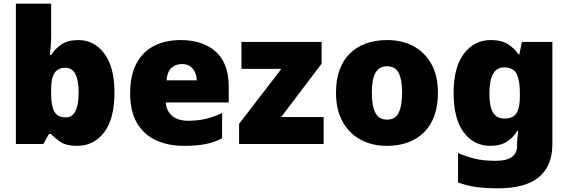

<svg xmlns="http://www.w3.org/2000/svg" viewBox="-20 -780 3078 1040"><path d="M257 -588Q257 -559 255 -532Q253 -505 250 -482H257Q278 -516 313 -539.5Q348 -563 404 -563Q490 -563 545 -490Q600 -417 600 -278Q600 -136 544 -63Q488 10 398 10Q340 10 309 -10.5Q278 -31 257 -54H245L215 0H66V-760H257ZM334 -413Q294 -413 275.5 -385Q257 -357 257 -298V-271Q257 -207 274.5 -175.5Q292 -144 336 -144Q406 -144 406 -280Q406 -413 334 -413Z M958 -563Q1079 -563 1149 -500Q1219 -437 1219 -310V-225H878Q880 -182 910.5 -154Q941 -126 999 -126Q1051 -126 1094 -136Q1137 -146 1183 -168V-31Q1143 -10 1095.5 0Q1048 10 976 10Q892 10 826.5 -19.5Q761 -49 723 -112Q685 -175 685 -273Q685 -373 719.5 -437Q754 -501 815.5 -532Q877 -563 958 -563ZM965 -433Q931 -433 908.5 -412Q886 -391 882 -345H1046Q1045 -382 1024.5 -407.5Q1004 -433 965 -433Z M1733 0H1275V-109L1504 -407H1288V-553H1722V-435L1503 -146H1733Z M2352 -278Q2352 -139 2278 -64.5Q2204 10 2075 10Q1995 10 1933 -23.5Q1871 -57 1835.5 -121.5Q1800 -186 1800 -278Q1800 -415 1874 -489Q1948 -563 2078 -563Q2158 -563 2219.5 -530Q2281 -497 2316.5 -433.5Q2352 -370 2352 -278ZM1994 -278Q1994 -207 2013 -169.5Q2032 -132 2077 -132Q2121 -132 2139.5 -169.5Q2158 -207 2158 -278Q2158 -349 2139.5 -385Q2121 -421 2076 -421Q2033 -421 2013.5 -385Q1994 -349 1994 -278Z M2638 -563Q2696 -563 2731.5 -540.5Q2767 -518 2789 -485H2793L2807 -553H2972V1Q2972 118 2899.5 179Q2827 240 2677 240Q2610 240 2559 233Q2508 226 2461 208V49Q2511 70 2556 80.5Q2601 91 2666 91Q2781 91 2781 9V-1Q2781 -30 2787 -70H2781Q2762 -37 2727 -13.5Q2692 10 2635 10Q2547 10 2492 -63Q2437 -136 2437 -276Q2437 -416 2493 -489.5Q2549 -563 2638 -563ZM2710 -415Q2631 -415 2631 -273Q2631 -201 2651 -169.5Q2671 -138 2713 -138Q2760 -138 2778 -167.5Q2796 -197 2796 -256V-279Q2796 -344 2778.5 -379.5Q2761 -415 2710 -415Z"/></svg>

Font: Noto Sans Meetei Mayek Black
Style: Regular
Weight: 900
Designer: Monotype Design Team and Neelakash Kshetrimayum
Foundry: Monotype Imaging Inc.
Version: Version 2.002; ttfautohint (v1.8.4.7-5d5b)